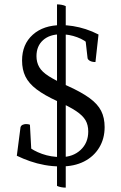

<svg xmlns="http://www.w3.org/2000/svg" viewBox="-20 -760 556 879"><path d="M259 2Q220 2 184.5 -4.5Q149 -11 117.5 -22Q86 -33 57 -47L74 -178Q77 -186 84.5 -189Q92 -192 99 -192Q110 -192 117 -189L124 -61L106 -92Q132 -70 172.5 -55.5Q213 -41 260 -41Q314 -41 349 -73.5Q384 -106 384 -158Q384 -188 371.5 -209.5Q359 -231 328.5 -251.5Q298 -272 242 -297Q183 -324 147.5 -351Q112 -378 96.5 -409.5Q81 -441 81 -483Q81 -557 130 -601Q179 -645 261 -645Q286 -645 314.5 -640.5Q343 -636 372.5 -626.5Q402 -617 431 -602L417 -476Q402 -476 392.5 -481Q383 -486 381 -493L370 -590L390 -554Q370 -576 333.5 -589.5Q297 -603 259 -603Q207 -603 177 -576Q147 -549 147 -503Q147 -475 159.5 -453Q172 -431 203.5 -411Q235 -391 291 -366Q353 -338 390 -311Q427 -284 443 -252.5Q459 -221 459 -178Q459 -125 434 -84Q409 -43 364.5 -20.5Q320 2 259 2ZM281 99Q271 99 260 97Q249 95 241 91V-740Q251 -740 262 -738Q273 -736 281 -732Z"/></svg>

Font: Pitagon Serif
Style: Regular
Weight: 400
Designer: Travis Tran
Foundry: Pitagon
Version: Version 1.000;gftools[0.9.26]